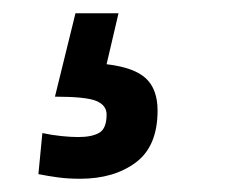

<svg xmlns="http://www.w3.org/2000/svg" viewBox="-20 -70 342 290"><path d="M44 131Q58 134 72.5 135.5Q87 137 98 137Q119 137 130 130.5Q141 124 141 103Q141 89 125.5 82.5Q110 76 63 76L94 -50H159L141 27Q183 32 200.5 48.5Q218 65 218 97Q218 151 185 175.5Q152 200 101 200Q83 200 68 198Q53 196 38 193Z"/></svg>

Font: Share
Style: Italic
Weight: 400
Version: Version 1.002